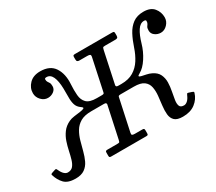

<svg xmlns="http://www.w3.org/2000/svg" viewBox="-227 -1052 1516 1347"><g transform="rotate(-30 531.5 -378.5)"><path d="M1067.5 -95Q1054 -49.5 1015.2 -19.8Q976.5 10 915 10Q868.5 10 848.5 -9.2Q828.5 -28.5 825.5 -60.2Q822.5 -92 827.2 -129.8Q832 -167.5 835.8 -205.2Q839.5 -243 833 -274.8Q826.5 -306.5 800.8 -325.8Q775 -345 720 -345H615.5Q603 -345 598.5 -342.8Q594 -340.5 593 -332.5L538 -76.5Q535 -62.5 540.8 -58.8Q546.5 -55 562 -55H622Q632.5 -55 635.2 -51.2Q638 -47.5 638 -37.5V-16Q638 -6.5 635 -3.2Q632 0 622.5 0H338Q328.5 0 325.5 -3.2Q322.5 -6.5 322.5 -16V-37.5Q322.5 -47.5 325.2 -51.2Q328 -55 338.5 -55H418.5Q434 -55 436.8 -58.8Q439.5 -62.5 442.5 -76.5L497.5 -332.5Q496.5 -340.5 492 -342.8Q487.5 -345 475 -345H375.5Q320.5 -345 287.5 -325.8Q254.5 -306.5 235.8 -274.8Q217 -243 206.5 -205.2Q196 -167.5 186.2 -129.8Q176.5 -92 161.5 -60.2Q146.5 -28.5 119.2 -9.2Q92 10 45.5 10Q-16 10 -44.8 -19.8Q-73.5 -49.5 -87 -95Q-89 -101.5 -85.5 -104Q-82 -106.5 -74.5 -109L-49.5 -117Q-42 -119.5 -39.2 -115.8Q-36.5 -112 -34 -106Q-22.5 -80 -8.5 -67.5Q5.5 -55 19.5 -55Q47 -55 61.8 -72.5Q76.5 -90 85 -118.8Q93.5 -147.5 100.8 -182Q108 -216.5 119.5 -251Q131 -285.5 152.8 -315Q174.5 -344.5 212 -362Q229.5 -370.5 256 -374Q282.5 -377.5 305.2 -380.5Q328 -383.5 336.8 -389Q345.5 -394.5 327.5 -406.5Q301.5 -424.5 293.8 -450.8Q286 -477 286.8 -510Q287.5 -543 286.5 -581Q285 -642 269.5 -675.8Q254 -709.5 223 -709.5Q207.5 -709.5 207.5 -700Q207.5 -685 212.8 -677.8Q218 -670.5 223.2 -661.8Q228.5 -653 228.5 -633Q228.5 -608.5 207.8 -593Q187 -577.5 160.5 -577.5Q130.5 -577.5 107.2 -602Q84 -626.5 84 -658.5Q84 -701.5 115.8 -734.2Q147.5 -767 204.5 -767Q283.5 -767 317.8 -714.5Q352 -662 346.5 -581Q343.5 -532.5 346.8 -492.5Q350 -452.5 373.8 -428.8Q397.5 -405 455.5 -405H493Q505.5 -405 510.2 -407.2Q515 -409.5 516 -417.5L570 -671Q573.5 -686.5 567.5 -690.8Q561.5 -695 545.5 -695H481.5Q472 -695 466.2 -699Q460.5 -703 460.5 -716V-733Q460.5 -744.5 464 -747.2Q467.5 -750 478.5 -750H777Q788.5 -750 791.8 -747.2Q795 -744.5 795 -733V-716Q795 -703 789.2 -699Q783.5 -695 774 -695H690Q674.5 -695 671.8 -690.8Q669 -686.5 665.5 -671L611.5 -417.5Q612.5 -409.5 617.2 -407.2Q622 -405 634.5 -405H655Q713.5 -405 752.8 -428.8Q792 -452.5 817.5 -492.5Q843 -532.5 859 -581Q876 -632.5 898.2 -674.8Q920.5 -717 954.5 -742Q988.5 -767 1041 -767Q1098 -767 1124.8 -734.2Q1151.5 -701.5 1151.5 -658.5Q1151.5 -626.5 1128.2 -602Q1105 -577.5 1075 -577.5Q1049 -577.5 1028 -593Q1007 -608.5 1007 -633Q1007 -653 1012.2 -661.8Q1017.5 -670.5 1022.8 -677.8Q1028 -685 1028 -700Q1028 -709.5 1012.5 -709.5Q981.5 -709.5 958.8 -674.8Q936 -640 919 -581Q903 -524.5 870.8 -475Q838.5 -425.5 803 -406.5Q784 -396.5 786.5 -391.2Q789 -386 804.2 -382.5Q819.5 -379 840.2 -374.8Q861 -370.5 878.5 -362Q916 -344.5 929.8 -315Q943.5 -285.5 942.8 -251Q942 -216.5 935 -182Q928 -147.5 923.8 -118.8Q919.5 -90 926.5 -72.5Q933.5 -55 961 -55Q975 -55 989.2 -67.5Q1003.5 -80 1014.5 -106Q1017 -112 1019.8 -115.8Q1022.5 -119.5 1030 -117L1055 -109Q1062.5 -106.5 1066 -104Q1069.5 -101.5 1067.5 -95Z"/></g></svg>

Font: Besley
Style: Italic
Weight: 400
Italic angle: -13°
Designer: Owen Earl
Foundry: indestructible type*
Version: Version 4.000; ttfautohint (v1.8.4.7-5d5b)